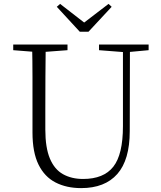

<svg xmlns="http://www.w3.org/2000/svg" viewBox="-20 -952 828 987"><path d="M289 -932 436 -818H389L538 -932L554 -917L435 -789H390L272 -917ZM397 15Q322 15 265.5 -14Q209 -43 178 -106Q147 -169 147 -271V-387Q147 -472 147 -556Q147 -640 145 -723H215Q214 -641 213.5 -557Q213 -473 213 -387V-286Q213 -193 236.5 -137Q260 -81 304 -56.5Q348 -32 407 -32Q513 -32 562.5 -95Q612 -158 612 -303V-723H648L647 -278Q647 -130 583 -57.5Q519 15 397 15ZM48 -694V-723H327V-694L194 -684H175ZM489 -694V-723H744V-694L636 -684H618Z"/></svg>

Font: Noto Serif SC
Style: Regular
Weight: 200
Designer: Ryoko NISHIZUKA 西塚涼子 (kana & ideographs); Frank Grießhammer (Latin, Greek & Cyrillic); Wenlong ZHANG 张文龙 (bopomofo); San
Foundry: Adobe
Version: Version 2.001;hotconv 1.1.0;makeotfexe 2.6.0